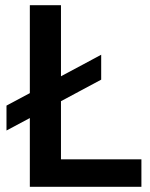

<svg xmlns="http://www.w3.org/2000/svg" viewBox="-20 -720 580 740"><path d="M5 -313 95 -361V-700H215V-426L370 -509V-413L215 -330V-106H525V0H95V-265L5 -217Z"/></svg>

Font: Retni Sans
Style: Bold
Weight: 700
Designer: Vitaly Kuzmin
Foundry: ParaType Ltd.
Version: Version 1.00;March 2, 2019;FontCreator 11.5.0.2425 64-bit; t